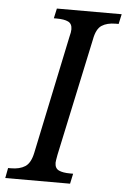

<svg xmlns="http://www.w3.org/2000/svg" viewBox="-71 -753 523 791"><g transform="rotate(5 190.5 -357.0)"><path d="M-11 -42H1Q37 -42 59.5 -56.5Q82 -71 91 -114L194 -604Q199 -622 199 -634Q199 -657 182.5 -665Q166 -673 135 -673H123L132 -714H400L391 -673H379Q343 -673 321 -658.5Q299 -644 291 -600L187 -114Q182 -87 182 -81Q182 -58 198.5 -50Q215 -42 246 -42H258L249 0H-19Z"/></g></svg>

Font: Noto Serif Narrow
Style: Italic
Weight: 400
Width: 4
Italic angle: -12°
Designer: Monotype Design Team
Foundry: Monotype Imaging Inc.
Version: Version 1.001